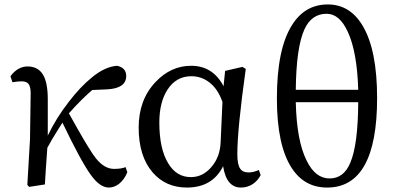

<svg xmlns="http://www.w3.org/2000/svg" viewBox="-20 -830 1770 864"><path d="M470 14Q429 14 388 -44Q345 -103 261 -278Q256 -269 245 -253Q211 -199 193 -165Q191 -133 186 -65Q183 -20 182 0L111 11L103 2L115 -203L118 -410Q118 -439 109 -451.5Q100 -464 77 -464Q62 -464 36 -460L27 -487Q60 -531 104 -531Q150 -531 172.5 -495.5Q195 -460 195 -384V-220Q233 -299 289 -371Q341 -439 394 -482Q452 -530 507 -534Q548 -525 548 -488Q548 -433 464 -428L395 -425Q346 -383 290 -320Q303 -297 327 -254Q387 -148 412 -117Q450 -70 493 -70Q527 -70 545 -78L553 -55Q539 -21 516 -3Q494 14 470 14Z M821 14Q726 14 667 -54Q604 -127 604 -256Q604 -381 680 -461Q749 -534 840 -534Q938 -534 986 -442L993 -511L1071 -529L1086 -520Q1048 -250 1048 -136Q1048 -89 1061 -71Q1072 -54 1098 -54Q1120 -54 1145 -65L1153 -42Q1140 -17 1118 -2Q1094 14 1064 14Q999 14 984 -82Q936 14 821 14ZM839 -33Q892 -33 930 -77Q971 -123 973 -193L981 -371Q962 -427 925 -457Q888 -487 841 -487Q773 -487 734 -427Q697 -370 697 -279Q697 -160 737 -95Q774 -33 839 -33Z M1452 14Q1351 14 1294 -72Q1226 -174 1226 -387Q1226 -610 1294 -717Q1352 -810 1455 -810Q1555 -810 1612 -714Q1677 -605 1677 -389Q1677 14 1452 14ZM1463 -27Q1527 -27 1556 -97Q1591 -177 1592 -370H1311Q1315 -196 1360 -107Q1399 -27 1463 -27ZM1311 -426H1592Q1587 -597 1545 -687Q1508 -768 1450 -768Q1382 -768 1350 -698Q1313 -617 1311 -426Z"/></svg>

Font: GenRyuMin TW M
Style: Regular
Weight: 500
Version: Version 1.501;PS 1;hotconv 16.6.51;makeotf.lib2.5.65220